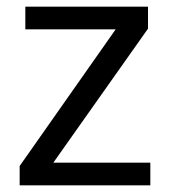

<svg xmlns="http://www.w3.org/2000/svg" viewBox="-20 -556 510 576"><path d="M431 0H39V-58L327 -468H56V-536H424V-470L140 -68H431Z"/></svg>

Font: Noto Sans Tifinagh Adrar
Style: Regular
Weight: 400
Designer: JamraPatel
Foundry: JamraPatel LLC
Version: Version 2.006; ttfautohint (v1.8.4.7-5d5b)